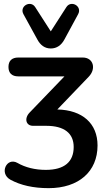

<svg xmlns="http://www.w3.org/2000/svg" viewBox="-20 -788 556 998"><path d="M244 -536C275 -536 299 -553 315 -583L386 -714C409 -756 349 -789 325 -751L244 -625L163 -751C139 -789 79 -756 102 -714L174 -583C190 -553 213 -536 244 -536ZM233 190C389 190 487 104 487 -32C487 -146 409 -216 278 -219L441 -389C481 -430 466 -489 410 -489H75C42 -489 24 -472 24 -440C24 -408 42 -391 75 -391H315L134 -203C105 -173 114 -134 152 -134H221C314 -134 363 -95 363 -24C363 53 315 95 218 95C161 95 111 82 71 59C15 27 -26 113 34 146C87 175 153 190 233 190Z"/></svg>

Font: Nunito
Style: Bold
Weight: 700
Designer: Vernon Adams
Foundry: Vernon Adams
Version: Version 3.602